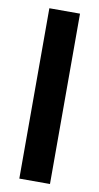

<svg xmlns="http://www.w3.org/2000/svg" viewBox="-82 -739 402 777"><g transform="rotate(10 119.0 -350.0)"><path d="M182 0H56V-700H182Z"/></g></svg>

Font: Space Grotesk Variable
Style: Regular
Weight: 400
Designer: Florian Karsten (Space Grotesk), Colophon Foundry (Space Mono)
Foundry: Florian Karsten
Version: Version 1.106